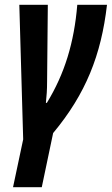

<svg xmlns="http://www.w3.org/2000/svg" viewBox="-20 -565 463 795"><path d="M34 210H153L200 -14C335 -176 399 -337 423 -545H300C287 -389 248 -260 174 -139H170C173 -165 175 -194 175 -228L178 -545H60L76 12Z"/></svg>

Font: Noto Sans ExtraCondensed
Style: Bold Italic
Weight: 700
Width: 2
Italic angle: -12°
Designer: Monotype Design Team
Foundry: Monotype Imaging Inc.
Version: Version 2.013